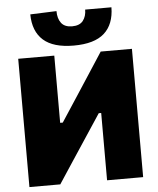

<svg xmlns="http://www.w3.org/2000/svg" viewBox="-62 -1010 872 1063"><g transform="rotate(-5 374.0 -479.0)"><path d="M58 0V-713H258.5V-339.5H273L366.5 -482.5Q402.5 -538 439 -593.8Q475.5 -649.5 516.5 -713H690V0H489.5V-374H476L381 -230Q337.5 -164.5 301 -108.8Q264.5 -53 229.5 0ZM371.5 -759Q258 -759 202.5 -808.2Q147 -857.5 146 -952L292 -957.5Q292 -916 311 -891Q330 -866 371.5 -866Q413 -866 432 -890.2Q451 -914.5 451 -952H597Q596 -857.5 541 -808.2Q486 -759 371.5 -759Z"/></g></svg>

Font: Commissioner ExtraBold
Style: Regular
Weight: 800
Designer: Kostas Bartsokas
Foundry: Kostas Bartsokas
Version: Version 1.000; ttfautohint (v1.8.3)